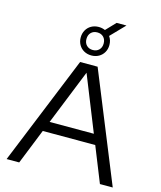

<svg xmlns="http://www.w3.org/2000/svg" viewBox="-147 -1155 1056 1260"><g transform="rotate(15 380.5 -525.0)"><path d="M654 0 558 -239.5H201.5L105.5 0H20L321 -740H440L741 0ZM229.5 -308.5H530L380 -683ZM460.5 -954.5Q478 -930 478 -897Q478 -869.5 465.5 -847.5Q453 -825.5 430.8 -813Q408.5 -800.5 380.5 -800.5Q352.5 -800.5 330.2 -813Q308 -825.5 295.5 -847.5Q283 -869.5 283 -897Q283 -924.5 295.5 -946.8Q308 -969 330.2 -981.5Q352.5 -994 380.5 -994Q402.5 -994 424 -985L486 -1050H553ZM439 -897Q439 -924.5 422.8 -940.8Q406.5 -957 380.5 -957Q354.5 -957 338.2 -940.8Q322 -924.5 322 -897Q322 -870 338.2 -853.8Q354.5 -837.5 380.5 -837.5Q406.5 -837.5 422.8 -853.8Q439 -870 439 -897Z"/></g></svg>

Font: Encode Sans Expanded
Style: Regular
Weight: 400
Width: 7
Designer: Multiple Designers
Foundry: Impallari Type
Version: Version 2.000